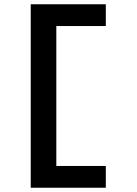

<svg xmlns="http://www.w3.org/2000/svg" viewBox="-20 -770 640 900"><path d="M476 110H124V-750H476V-648H244V8H476Z"/></svg>

Font: Geist Mono SemiBold
Style: Regular
Weight: 600
Monospace: yes
Designer: Basement.studio, Andrés Briganti, Mateo Zaragoza
Foundry: Basement.studio, Vercel, Andrés Briganti, Guido Ferreyra, Mateo Zaragoza
Version: Version 1.500; ttfautohint (v1.8.4.7-5d5b)